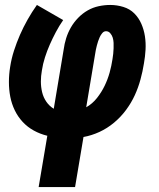

<svg xmlns="http://www.w3.org/2000/svg" viewBox="-20 -550 640 775"><path d="M136 205 171 -2Q142 -9 116.5 -23Q91 -37 71.5 -58Q52 -79 39.5 -105Q27 -131 21.5 -159.5Q16 -188 16 -219Q16 -250 21 -280Q26 -313 36.5 -345.5Q47 -378 60.5 -409Q74 -440 91.5 -471Q109 -502 129 -530L235 -469Q219 -446 205.5 -420.5Q192 -395 181 -370Q170 -345 161.5 -318.5Q153 -292 149 -265Q145 -243 145 -221Q145 -199 150 -178Q155 -157 167 -139.5Q179 -122 197 -111L237 -350Q240 -373 247 -395.5Q254 -418 266 -439Q278 -460 295.5 -478Q313 -496 334 -508Q355 -520 378.5 -525Q402 -530 425 -530Q452 -530 478 -522Q504 -514 522 -496Q540 -478 550.5 -454Q561 -430 565 -403.5Q569 -377 567.5 -349.5Q566 -322 561 -294Q556 -262 547 -229Q538 -196 524 -165.5Q510 -135 489 -106.5Q468 -78 440.5 -55Q413 -32 381.5 -17.5Q350 -3 317 3L283 205ZM328 -117Q353 -131 371.5 -154.5Q390 -178 402.5 -204Q415 -230 422.5 -257Q430 -284 434 -311Q436 -322 437 -333Q438 -344 438.5 -355Q439 -366 438.5 -377Q438 -388 435 -398Q432 -408 425 -416Q418 -424 408 -424Q399 -424 392.5 -416Q386 -408 382.5 -400Q379 -392 376 -383.5Q373 -375 371 -366.5Q369 -358 367 -349.5Q365 -341 364 -332Z"/></svg>

Font: Iosevka Slab Heavy Extended
Style: Italic
Weight: 900
Width: 7
Italic angle: -9°
Monospace: yes
Designer: Belleve Invis
Foundry: Belleve Invis
Version: Version 11.1.0; ttfautohint (v1.8.3)